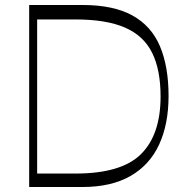

<svg xmlns="http://www.w3.org/2000/svg" viewBox="-20 -750 742 770"><path d="M126 0V-54H283Q467 -54 545.5 -132Q624 -210 624 -363Q624 -470 590 -538.5Q556 -607 481 -639.5Q406 -672 283 -672H118V-730H310Q435 -730 511 -688Q587 -646 621.5 -564.5Q656 -483 656 -365Q656 -252 618 -170Q580 -88 503 -44Q426 0 310 0ZM97 0V-730H129V0Z"/></svg>

Font: Savate ExtraLight
Style: Regular
Weight: 200
Designer: Max Esnée
Foundry: Plomb Type
Version: Version 2.000